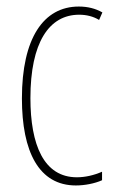

<svg xmlns="http://www.w3.org/2000/svg" viewBox="-20 -557 353 587"><path d="M212 10C239 10 270 4 292 -6V-32C267 -21 240 -15 215 -15C114 -15 73 -114 73 -257C73 -427 130 -512 222 -512C244 -512 265 -507 283 -496L293 -519C272 -531 248 -537 221 -537C113 -537 47 -440 47 -256C47 -93 99 10 212 10Z"/></svg>

Font: Noto Sans Gurmukhi UI ExtraCondensed Thin
Style: Regular
Weight: 100
Width: 2
Designer: Jelle Bosma - Monotype Design Team
Foundry: Monotype Imaging Inc.
Version: Version 2.004